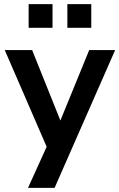

<svg xmlns="http://www.w3.org/2000/svg" viewBox="-20 -732 580 932"><path d="M116 180 218 -45V7L3 -489H136L288 -110H258L413 -489H539L245 180ZM307 -597V-712H423V-597ZM119 -597V-712H235V-597Z"/></svg>

Font: NunitoSans3
Style: Bold
Weight: 700
Designer: Vernon Adams
Foundry: Vernon Adams
Version: Version 3.101;gftools[0.9.27]